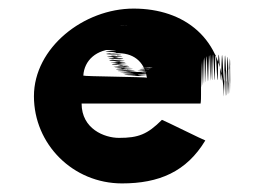

<svg xmlns="http://www.w3.org/2000/svg" viewBox="-20 -484 616 447"><path d="M448 -270C448 -406 448 -268 448 -274C448 -410 448 -271 448 -277C448 -412 449 -275 449 -280C449 -416 449 -276 450 -282C450 -418 451 -279 452 -286C453 -422 454 -284 455 -290C457 -426 458 -287 459 -293C461 -429 463 -289 464 -295C465 -431 465 -290 466 -296C467 -431 469 -291 470 -297C471 -432 472 -293 474 -298C476 -433 478 -293 480 -298C482 -433 484 -293 487 -298C489 -433 492 -292 495 -297C497 -432 499 -291 502 -296C504 -431 506 -290 508 -294C510 -428 512 -286 513 -290C514 -424 515 -283 516 -287C517 -421 517 -278 517 -282C517 -416 517 -277 517 -277C517 -410 516 -268 516 -272C515 -405 516 -263 515 -267C515 -401 513 -261 512 -265C511 -399 510 -257 508 -262C506 -396 505 -256 504 -261C503 -396 502 -255 501 -260C500 -395 409 -464 291 -464C175 -464 59 -373 59 -260C59 -148 150 -57 264 -57C350 -57 414 -84 458 -157C456 -157 359 -205 357 -205C323 -171 302 -163 257 -163C223 -163 170 -184 170 -243H447C448 -249 448 -258 448 -264ZM174 -308C176 -343 204 -370 250 -370C292 -370 210 -369 257 -369C298 -369 214 -369 262 -369H268C309 -369 227 -369 275 -369H294C335 -369 252 -369 299 -369C340 -369 257 -370 304 -370C344 -370 261 -371 309 -372C350 -373 267 -373 315 -375C356 -377 273 -379 320 -381C360 -383 277 -385 323 -387C363 -389 278 -391 324 -394C363 -397 278 -400 323 -402C362 -404 276 -406 321 -408C359 -410 273 -413 317 -415C354 -417 267 -417 310 -419C346 -421 259 -422 301 -423C337 -424 250 -424 293 -424C329 -424 242 -424 285 -424C285 -424 235 -425 278 -425C278 -425 227 -424 271 -424C308 -424 222 -424 266 -424C303 -424 217 -423 261 -423C299 -422 213 -422 257 -421C295 -420 208 -419 252 -418C289 -417 203 -416 247 -414C284 -412 198 -411 242 -409C280 -407 194 -406 239 -404C277 -402 192 -401 237 -400C276 -399 190 -397 236 -396C275 -395 190 -392 236 -392C275 -392 190 -389 236 -389C275 -389 190 -385 236 -385C275 -385 190 -382 236 -382C275 -382 190 -379 236 -377C275 -375 191 -374 237 -372C277 -370 193 -369 239 -367C278 -366 194 -365 240 -363C279 -361 195 -359 242 -357C282 -355 197 -351 244 -351C283 -351 201 -347 247 -347C287 -347 202 -344 249 -342C289 -340 206 -339 252 -338C292 -337 208 -335 255 -333C295 -331 212 -329 259 -329C298 -329 215 -326 261 -326C301 -326 218 -323 265 -322C305 -321 221 -319 269 -318C310 -317 227 -315 275 -315C314 -315 234 -313 280 -313C321 -313 237 -311 284 -310C325 -309 243 -308 291 -308C332 -308 250 -308 297 -308C337 -308 254 -307 301 -307H305C346 -307 263 -308 310 -308C351 -308 268 -309 317 -311C359 -313 277 -314 324 -315C364 -316 281 -318 328 -318C367 -318 283 -320 329 -320C369 -320 285 -322 331 -323C370 -324 284 -325 329 -326C367 -327 281 -328 326 -328C364 -328 278 -326 323 -326C362 -326 275 -325 321 -325C359 -325 273 -323 318 -322C356 -321 270 -320 313 -319C350 -317 263 -316 308 -316C346 -316 260 -316 305 -316H302C341 -316 252 -317 298 -317C336 -317 249 -317 292 -317C329 -317 243 -317 288 -318C326 -319 240 -319 284 -320C322 -321 235 -322 279 -323C317 -324 230 -325 274 -326C312 -327 226 -327 271 -328C309 -329 223 -332 268 -332C307 -332 219 -335 265 -335C303 -335 217 -337 262 -338C300 -340 215 -341 260 -342C299 -343 212 -344 257 -346C295 -348 210 -350 255 -351C293 -353 207 -353 252 -355C290 -357 205 -358 250 -360C289 -362 316 -342 322 -303C321 -305 175 -306 174 -308Z"/></svg>

Font: Hussar Wojna
Style: 3
Weight: 400
Designer: Robert Jablonski
Foundry: Cannot Into Space Fonts
Version: Version 1.01